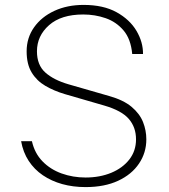

<svg xmlns="http://www.w3.org/2000/svg" viewBox="-20 -752 688 782"><path d="M328.5 10Q277.5 10 233.5 -2.2Q189.5 -14.5 154.5 -38.2Q119.5 -62 96.8 -96.8Q74 -131.5 66 -177H110Q121 -128 153 -95Q185 -62 231 -45.5Q277 -29 328.5 -29Q386.5 -29 433 -48.2Q479.5 -67.5 506.8 -102.5Q534 -137.5 534 -184.5Q534 -233.5 504.8 -267.5Q475.5 -301.5 405 -322L243 -369Q199.5 -382 164.5 -402.5Q129.5 -423 109 -456.8Q88.5 -490.5 88.5 -543Q88.5 -598 118.8 -640.8Q149 -683.5 201.5 -707.8Q254 -732 320.5 -732Q401 -732 454.8 -702.2Q508.5 -672.5 535.8 -626.5Q563 -580.5 562.5 -532H518.5Q513 -593 483.2 -628Q453.5 -663 410.2 -678Q367 -693 319 -693Q229 -693 179.8 -649.5Q130.5 -606 130.5 -543Q130.5 -487 164.8 -456.5Q199 -426 259.5 -408.5L424.5 -361Q483 -344.5 516 -316.8Q549 -289 562.5 -255Q576 -221 576 -184.5Q576 -130 546.2 -85.8Q516.5 -41.5 461.2 -15.8Q406 10 328.5 10Z"/></svg>

Font: Public Sans Thin Thin
Style: Regular
Weight: 250
Version: Version 2.001